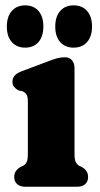

<svg xmlns="http://www.w3.org/2000/svg" viewBox="-20 -707 377 727"><path d="M262.1 -450.2V-125.8Q262.1 -102.9 266.6 -93.8Q271.2 -84.7 279.1 -79.8L289.7 -74.8Q301.1 -68 307.3 -59Q313.5 -50 313.5 -36.8Q313.5 -19.6 302.6 -9.8Q291.8 0 272.5 0H74.9Q56.1 0 45 -9.8Q33.9 -19.6 33.9 -36.8Q33.9 -50 40.1 -59Q46.3 -68 57.7 -74.8L68.5 -79.8Q76.8 -84.7 81.2 -93.8Q85.5 -102.9 85.5 -125.8V-321.4Q85.5 -341.8 80.1 -349.6Q74.6 -357.4 65.3 -361.4L50.3 -364.6Q40 -370.2 33.6 -377.7Q27.1 -385.2 27.1 -397.4Q27.1 -411.2 35.6 -420.8Q44 -430.4 62.3 -437.2L159.7 -473.9Q181.2 -482.2 195.7 -486.2Q210.2 -490.2 226.3 -490.2Q242.7 -490.2 252.4 -479Q262.1 -467.8 262.1 -450.2ZM75.2 -526.6Q43.3 -526.6 24.6 -547.8Q5.9 -568.9 5.9 -606.5Q5.9 -644.1 24.6 -665.4Q43.3 -686.7 75.2 -686.7Q107.5 -686.7 125.9 -665.4Q144.2 -644.1 144.2 -606.5Q144.2 -569.3 125.9 -548Q107.5 -526.6 75.2 -526.6ZM258.5 -526.6Q226.6 -526.6 207.9 -547.8Q189.2 -568.9 189.2 -606.5Q189.2 -644.1 207.9 -665.4Q226.6 -686.7 258.5 -686.7Q291.4 -686.7 309.9 -665.4Q328.5 -644.1 328.5 -606.5Q328.5 -569.3 309.9 -548Q291.4 -526.6 258.5 -526.6Z"/></svg>

Font: Fraunces SuperSoft Wonky
Style: Regular
Weight: 900
Version: Version 1.000;[b76b70a41]